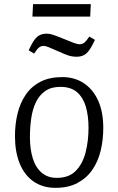

<svg xmlns="http://www.w3.org/2000/svg" viewBox="-20 -890 569 924"><path d="M247 14Q185 14 141 -17Q97 -48 74.5 -104Q52 -160 52 -235Q52 -292 64.5 -343.5Q77 -395 104 -434.5Q131 -474 174.5 -496.5Q218 -519 280 -519Q339 -519 383.5 -489.5Q428 -460 452.5 -405.5Q477 -351 477 -274Q477 -217 464.5 -165Q452 -113 424.5 -73Q397 -33 353 -9.5Q309 14 247 14ZM253 -34Q312 -34 345 -68Q378 -102 392 -157Q406 -212 406 -275Q406 -333 393 -377Q380 -421 350.5 -446.5Q321 -472 270 -472Q227 -472 198.5 -452.5Q170 -433 153.5 -399.5Q137 -366 130.5 -322Q124 -278 124 -230Q124 -172 138 -127.5Q152 -83 181 -58.5Q210 -34 253 -34ZM139 -870H417L414 -810H136ZM349 -617Q328 -617 310.5 -622.5Q293 -628 265 -641Q229 -657 214 -663Q199 -669 191 -669Q178 -669 168.5 -662Q159 -655 144 -632L118 -648Q133 -681 146 -698.5Q159 -716 173.5 -722Q188 -728 206 -728Q219 -728 235.5 -722.5Q252 -717 289 -702Q315 -691 334 -684Q353 -677 364 -677Q376 -677 385.5 -684.5Q395 -692 410 -714L437 -698Q422 -666 409 -648Q396 -630 381.5 -623.5Q367 -617 349 -617Z"/></svg>

Font: Literata Light
Style: Italic
Weight: 300
Italic angle: -2°
Designer: Latin by Veronika Burian and Jose Scaglione. Greek by Irene Vlachou. Cyrillic by Vera Evstafieva
Foundry: TypeTogether
Version: Version 3.103;gftools[0.9.29]